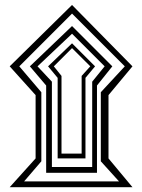

<svg xmlns="http://www.w3.org/2000/svg" viewBox="-20 -778 579 782"><path d="M519.5 -15.6H19.5L125 -132.8V-390.6L19.5 -507.8L273.4 -757.8L519.5 -507.8L421.9 -390.6V-132.8ZM488.3 -507.8 273.4 -722.7 58.6 -507.8 148.4 -402.3V-121.1L78.1 -39.1H464.8L390.6 -121.1V-402.3ZM437.5 -507.8 375 -429.7V-74.2H168V-429.7L101.6 -507.8L273.4 -671.9ZM406.2 -507.8 273.4 -640.6 132.8 -507.8 191.4 -445.3V-97.7H355.5V-445.3ZM367.2 -507.8 328.1 -460.9V-132.8H214.8V-460.9L175.8 -507.8L273.4 -601.6ZM347.7 -507.8 273.4 -582 199.2 -507.8 230.5 -468.8V-152.3H312.5V-468.8Z"/></svg>

Font: 和音 by 宁静之雨，公众号njzyshare
Style: Regular
Weight: 400
Designer: Steve Matteson
Foundry: Ascender Corporation
Version: Version 6.00;June 8, 2018;FontCreator 11.0.0.2388 32-bit